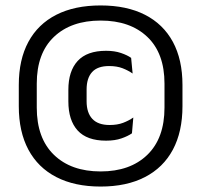

<svg xmlns="http://www.w3.org/2000/svg" viewBox="-20 -672 739 705"><path d="M349.5 13Q254 13 186.8 -21.8Q119.5 -56.5 84.2 -122.5Q49 -188.5 49 -282V-360Q49 -453 84.2 -518.2Q119.5 -583.5 186.8 -617.8Q254 -652 349.5 -652Q445 -652 512.2 -617.8Q579.5 -583.5 614.8 -518.2Q650 -453 650 -360V-282Q650 -188.5 614.8 -122.5Q579.5 -56.5 512.2 -21.8Q445 13 349.5 13ZM369.5 -155.5Q299 -155.5 265 -193Q231 -230.5 231 -300V-342Q231 -411 265.2 -448.2Q299.5 -485.5 369.5 -485.5Q400.5 -485.5 424 -477.5Q447.5 -469.5 461.5 -459.5L467 -402Q450.5 -413.5 429.8 -421.5Q409 -429.5 380.5 -429.5Q338 -429.5 318 -407.2Q298 -385 298 -343.5V-300Q298 -258 319 -235.5Q340 -213 382.5 -213Q411 -213 432 -221Q453 -229 469.5 -240.5L464.5 -182.5Q449.5 -172 425.8 -163.8Q402 -155.5 369.5 -155.5ZM349.5 -42.5Q458 -42.5 521 -103.5Q584 -164.5 584 -277V-365Q584 -476.5 521 -536.5Q458 -596.5 349.5 -596.5Q241 -596.5 178 -536.5Q115 -476.5 115 -365V-277Q115 -164.5 178 -103.5Q241 -42.5 349.5 -42.5Z"/></svg>

Font: Anek Malayalam Medium
Style: Regular
Weight: 500
Designer: Maithili Shingre (Malayalam) & Yesha Goshar (Latin)
Foundry: Ek Type
Version: Version 1.003